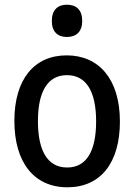

<svg xmlns="http://www.w3.org/2000/svg" viewBox="-20 -785 570 815"><path d="M264 -628C304 -628 329 -651 329 -696C329 -743 304 -765 264 -765C225 -765 200 -743 200 -696C200 -650 225 -628 264 -628ZM266 10C408 10 489 -95 489 -269C489 -450 399 -550 263 -550C124 -550 41 -447 41 -272C41 -95 125 10 266 10ZM265 -74C183 -74 141 -143 141 -271C141 -397 183 -466 264 -466C346 -466 388 -397 388 -270C388 -143 347 -74 265 -74Z"/></svg>

Font: Noto Sans Mono Condensed Medium
Style: Regular
Weight: 500
Width: 3
Designer: Monotype Design Team
Foundry: Monotype Imaging Inc.
Version: Version 2.014